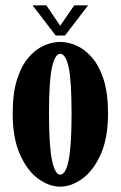

<svg xmlns="http://www.w3.org/2000/svg" viewBox="-20 -688 452 719"><path d="M205.5 11Q164 11 123 -18.8Q82 -48.5 54.8 -109.5Q27.5 -170.5 27.5 -263.5Q27.5 -339.5 44 -391Q60.5 -442.5 87.2 -473.2Q114 -504 145 -517.5Q176 -531 205.5 -531Q234.5 -531 265.8 -517.5Q297 -504 324 -473.2Q351 -442.5 367.8 -391Q384.5 -339.5 384.5 -263.5Q384.5 -170.5 357 -109.5Q329.5 -48.5 288.2 -18.8Q247 11 205.5 11ZM205.5 -34Q226 -34 237 -87.5Q248 -141 248 -263.5Q248 -386 237 -436.2Q226 -486.5 205.5 -486.5Q186 -486.5 174.8 -436.2Q163.5 -386 163.5 -263.5Q163.5 -141 174.8 -87.5Q186 -34 205.5 -34ZM188.5 -555 102 -668H153.5L205.5 -591.5L258 -668H310L223.5 -555Z"/></svg>

Font: Imbue 10pt ExtraBold
Style: Regular
Weight: 800
Designer: Tyler Finck
Foundry: Etcetera Type Company
Version: Version 1.102; ttfautohint (v1.8.3)